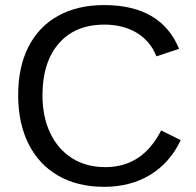

<svg xmlns="http://www.w3.org/2000/svg" viewBox="-20 -718 762 748"><path d="M390.6 -66.9Q535.2 -66.9 607.9 -210L684.1 -171.9Q641.6 -83 564.7 -36.6Q487.8 9.8 386.2 9.8Q281.7 9.8 206.5 -33.7Q131.3 -77.1 91.1 -157.5Q50.8 -237.8 50.8 -347.2Q50.8 -457 90.8 -535.6Q130.9 -614.3 206.1 -656.2Q281.2 -698.2 385.7 -698.2Q607.4 -698.2 677.7 -527.8L589.4 -498.5Q565.4 -558.6 512.5 -590.3Q459.5 -622.1 386.7 -622.1Q272.5 -622.1 209 -548.6Q145.5 -475.1 145.5 -347.2Q145.5 -263.2 175.5 -200Q205.6 -136.7 260.5 -101.8Q315.4 -66.9 390.6 -66.9Z"/></svg>

Font: Arimo
Style: Regular
Weight: 400
Designer: Steve Matteson
Foundry: Monotype Imaging Inc.
Version: Version 1.33